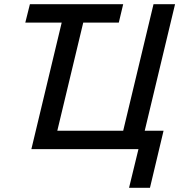

<svg xmlns="http://www.w3.org/2000/svg" viewBox="-20 -713 875 918"><path d="M597 185 642 0H130L275 -605H101L123 -693H569L548 -605H378L254 -88H569L714 -693H817L672 -88H762L697 185Z"/></svg>

Font: Ubuntu Sans Medium
Style: Italic
Weight: 500
Italic angle: -13.5°
Designer: Dalton Maag Ltd
Foundry: Dalton Maag Ltd
Version: Version 1.006